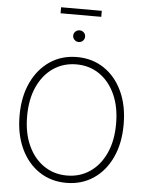

<svg xmlns="http://www.w3.org/2000/svg" viewBox="-65 -1074 873 1136"><g transform="rotate(5 371.5 -506.0)"><path d="M371.6 9.8Q280.3 9.8 210.4 -36.9Q140.6 -83.5 101.3 -167.7Q62 -252 62 -363.3Q62 -475.6 101.6 -559.6Q141.1 -643.6 210.7 -690.4Q280.3 -737.3 371.6 -737.3Q462.4 -737.3 532.2 -690.4Q602.1 -643.6 641.1 -559.6Q680.2 -475.6 680.2 -363.3Q680.2 -251.5 641.1 -167.5Q602.1 -83.5 532.2 -36.9Q462.4 9.8 371.6 9.8ZM371.6 -33.7Q448.2 -33.7 507.8 -74.2Q567.4 -114.7 601.3 -188.7Q635.3 -262.7 635.3 -363.3Q635.3 -464.4 601.3 -538.6Q567.4 -612.8 507.8 -653.3Q448.2 -693.8 371.6 -693.8Q294.9 -693.8 235.1 -653.6Q175.3 -613.3 141.1 -539.1Q106.9 -464.8 106.9 -363.3Q106.9 -263.2 140.9 -189.2Q174.8 -115.2 234.6 -74.5Q294.4 -33.7 371.6 -33.7ZM372.1 -826.7Q357.9 -826.7 347.4 -836.9Q336.9 -847.2 336.9 -861.3Q336.9 -876 347.4 -886Q357.9 -896 372.1 -896Q387.2 -896 397.5 -886Q407.7 -876 407.7 -861.3Q407.7 -847.2 397.5 -836.9Q387.2 -826.7 372.1 -826.7ZM492.7 -1022.5V-986.8H251V-1022.5Z"/></g></svg>

Font: Inter 18pt ExtraLight
Style: Regular
Weight: 250
Designer: Rasmus Andersson
Foundry: rsms
Version: Version 4.001;git-66647c0bb